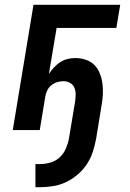

<svg xmlns="http://www.w3.org/2000/svg" viewBox="-20 -540 540 797"><path d="M127 237V141H147Q168 141 190 134.5Q212 128 228 113Q244 98 253 77.5Q262 57 266 36L292 -120Q294 -135 294 -149.5Q294 -164 288.5 -176.5Q283 -189 270.5 -196Q258 -203 244 -203Q231 -203 217.5 -199Q204 -195 193 -186Q182 -177 176 -164.5Q170 -152 168 -139L145 0H33L119 -520H479L463 -424H215L183 -233Q192 -247 204 -260Q216 -273 230 -282Q244 -291 260 -295Q276 -299 292 -299Q315 -299 336 -292Q357 -285 371.5 -270.5Q386 -256 394 -236Q402 -216 405 -194.5Q408 -173 407 -150Q406 -127 402 -105L379 36Q374 63 365.5 89.5Q357 116 341.5 140Q326 164 303.5 183.5Q281 203 255 215.5Q229 228 201.5 232.5Q174 237 147 237Z"/></svg>

Font: Iosevka Oblique
Style: Bold
Weight: 700
Italic angle: -9°
Monospace: yes
Designer: Belleve Invis
Foundry: Belleve Invis
Version: Version 32.5.0; ttfautohint (v1.8.4)